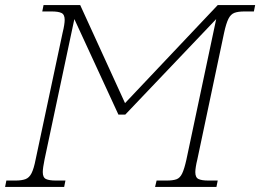

<svg xmlns="http://www.w3.org/2000/svg" viewBox="-34 -734 1022 754"><path d="M-14 0 -9 -25H27Q51 -25 66 -30.5Q81 -36 90 -54Q99 -72 106 -108L212 -606Q216 -622 218 -635Q220 -648 220 -656Q220 -677 207.5 -683Q195 -689 169 -689H132L137 -714H281L457 -329L821 -714H968L963 -689H926Q901 -689 886.5 -683.5Q872 -678 863 -660Q854 -642 846 -605L741 -108Q737 -92 735 -79Q733 -66 733 -58Q733 -37 745.5 -31Q758 -25 784 -25H821L816 0H575L581 -25H621Q645 -25 659 -30Q673 -35 681.5 -53Q690 -71 698 -107L815 -659L458 -284H431L258 -659L141 -108Q134 -74 134 -58Q134 -37 146.5 -31Q159 -25 185 -25H223L218 0Z"/></svg>

Font: Noto Serif ExtraLight
Style: Italic
Weight: 200
Italic angle: -12°
Designer: Monotype Design Team
Foundry: Monotype Imaging Inc.
Version: Version 2.014; ttfautohint (v1.8.4.7-5d5b)